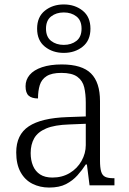

<svg xmlns="http://www.w3.org/2000/svg" viewBox="-20 -834 582 864"><path d="M201 10Q160 10 126 -7Q92 -24 72.5 -59.5Q53 -95 53 -148Q53 -228 109.5 -265.5Q166 -303 283 -307L366 -310V-372Q366 -411 359 -441Q352 -471 328 -488.5Q304 -506 256 -506Q213 -506 190 -491.5Q167 -477 159 -451Q151 -425 151 -391Q123 -391 109 -403.5Q95 -416 95 -446Q95 -475 113.5 -497Q132 -519 169 -531.5Q206 -544 258 -544Q349 -544 389.5 -503.5Q430 -463 430 -379V-112Q430 -80 435 -62.5Q440 -45 453 -38.5Q466 -32 491 -32H495V0H383L371 -94H366Q350 -69 328.5 -45Q307 -21 277 -5.5Q247 10 201 10ZM216 -35Q260 -35 294 -55.5Q328 -76 347 -110Q366 -144 366 -181V-277L292 -274Q226 -272 188 -256Q150 -240 134 -212Q118 -184 118 -145Q118 -113 128.5 -88Q139 -63 160.5 -49Q182 -35 216 -35ZM267 -596Q217 -596 182 -624Q147 -652 147 -705Q147 -758 182 -786Q217 -814 267 -814Q317 -814 352 -786Q387 -758 387 -705Q387 -652 352 -624Q317 -596 267 -596ZM267 -632Q301 -632 324 -650Q347 -668 347 -705Q347 -742 324 -760Q301 -778 267 -778Q233 -778 210 -760Q187 -742 187 -705Q187 -668 210 -650Q233 -632 267 -632Z"/></svg>

Font: Noto Serif Kannada Light
Style: Regular
Weight: 300
Version: Version 2.003